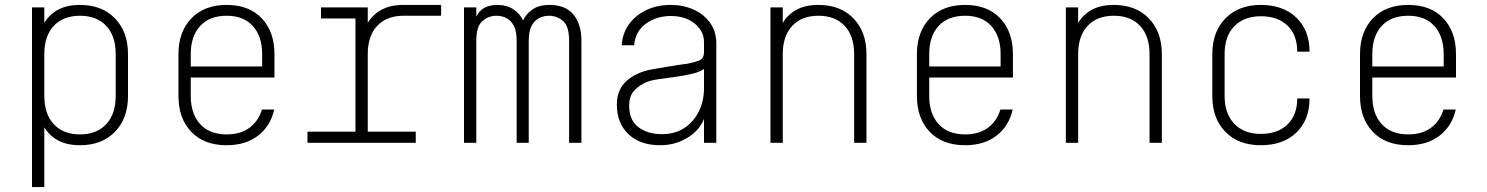

<svg xmlns="http://www.w3.org/2000/svg" viewBox="-20 -580 6040 780"><path d="M110 -550H160V-487Q181 -522 217 -541Q253 -560 305 -560Q394 -560 447 -505.5Q500 -451 500 -360V-190Q500 -99 447 -44.5Q394 10 305 10Q253 10 217 -9Q181 -28 160 -63V180H110ZM305 -516Q237 -516 198.5 -475Q160 -434 160 -360V-190Q160 -117 198.5 -75.5Q237 -34 305 -34Q373 -34 411.5 -75.5Q450 -117 450 -190V-360Q450 -434 411.5 -475Q373 -516 305 -516Z M901 10Q809 10 757 -44.5Q705 -99 705 -190V-360Q705 -451 757.5 -505.5Q810 -560 901 -560Q992 -560 1043.5 -505.5Q1095 -451 1095 -360V-265H755V-190Q755 -118 793 -76Q831 -34 901 -34Q957 -34 993.5 -61Q1030 -88 1044 -135H1094Q1079 -68 1028.5 -29Q978 10 901 10ZM755 -310H1045V-360Q1045 -432 1007.5 -474Q970 -516 901 -516Q831 -516 793 -474.5Q755 -433 755 -360Z M1229 0V-45H1424V-505H1284V-550H1474V-487Q1495 -522 1531 -541Q1567 -560 1619 -560H1772V-516H1619Q1551 -516 1512.5 -475Q1474 -434 1474 -360V-45H1669V0Z M1865 0V-550H1915V-512Q1937 -560 2001 -560Q2038 -560 2065 -542.5Q2092 -525 2105 -497Q2116 -522 2142.5 -541Q2169 -560 2213 -560Q2277 -560 2309.5 -521Q2342 -482 2342 -414V0H2292V-414Q2292 -474 2267 -495Q2242 -516 2210 -516Q2190 -516 2171 -507Q2152 -498 2140 -476Q2128 -454 2128 -414V0H2079V-414Q2079 -454 2067 -476Q2055 -498 2036.5 -507Q2018 -516 1997 -516Q1966 -516 1940.5 -495Q1915 -474 1915 -414V0Z M2662 10Q2580 10 2533 -35Q2486 -80 2486 -154Q2486 -210 2517.5 -243.5Q2549 -277 2605 -293Q2616 -296 2639 -300Q2662 -304 2688.5 -308.5Q2715 -313 2738 -316.5Q2761 -320 2772 -321Q2798 -326 2819 -333.5Q2840 -341 2840 -369V-409Q2840 -453 2802.5 -484Q2765 -515 2705 -515Q2649 -515 2605.5 -485Q2562 -455 2556 -396H2506Q2508 -442 2533.5 -479Q2559 -516 2603.5 -538Q2648 -560 2705 -560Q2756 -560 2798 -541Q2840 -522 2865 -487Q2890 -452 2890 -403V0H2840V-97Q2821 -49 2771.5 -19.5Q2722 10 2662 10ZM2669 -35Q2722 -35 2760 -60Q2798 -85 2819 -127.5Q2840 -170 2840 -222V-300Q2824 -288 2793 -280.5Q2762 -273 2725.5 -268Q2689 -263 2657 -258.5Q2625 -254 2608 -247Q2578 -235 2557 -212.5Q2536 -190 2536 -150Q2536 -92 2573.5 -63.5Q2611 -35 2669 -35Z M3110 0V-550H3160V-487Q3181 -522 3217 -541Q3253 -560 3305 -560Q3394 -560 3447 -505.5Q3500 -451 3500 -360V0H3450V-360Q3450 -434 3411.5 -475Q3373 -516 3305 -516Q3237 -516 3198.5 -475Q3160 -434 3160 -360V0Z M3901 10Q3809 10 3757 -44.5Q3705 -99 3705 -190V-360Q3705 -451 3757.5 -505.5Q3810 -560 3901 -560Q3992 -560 4043.5 -505.5Q4095 -451 4095 -360V-265H3755V-190Q3755 -118 3793 -76Q3831 -34 3901 -34Q3957 -34 3993.5 -61Q4030 -88 4044 -135H4094Q4079 -68 4028.5 -29Q3978 10 3901 10ZM3755 -310H4045V-360Q4045 -432 4007.5 -474Q3970 -516 3901 -516Q3831 -516 3793 -474.5Q3755 -433 3755 -360Z M4310 0V-550H4360V-487Q4381 -522 4417 -541Q4453 -560 4505 -560Q4594 -560 4647 -505.5Q4700 -451 4700 -360V0H4650V-360Q4650 -434 4611.5 -475Q4573 -516 4505 -516Q4437 -516 4398.5 -475Q4360 -434 4360 -360V0Z M5102 10Q5011 10 4958 -44.5Q4905 -99 4905 -190V-360Q4905 -451 4958.5 -505.5Q5012 -560 5102 -560Q5193 -560 5246.5 -508.5Q5300 -457 5300 -370H5250Q5250 -438 5210.5 -476Q5171 -514 5102 -514Q5034 -514 4994.5 -473.5Q4955 -433 4955 -360V-190Q4955 -118 4994.5 -77Q5034 -36 5102 -36Q5171 -36 5210.5 -74.5Q5250 -113 5250 -180H5300Q5300 -93 5246.5 -41.5Q5193 10 5102 10Z M5701 10Q5609 10 5557 -44.5Q5505 -99 5505 -190V-360Q5505 -451 5557.5 -505.5Q5610 -560 5701 -560Q5792 -560 5843.5 -505.5Q5895 -451 5895 -360V-265H5555V-190Q5555 -118 5593 -76Q5631 -34 5701 -34Q5757 -34 5793.5 -61Q5830 -88 5844 -135H5894Q5879 -68 5828.5 -29Q5778 10 5701 10ZM5555 -310H5845V-360Q5845 -432 5807.5 -474Q5770 -516 5701 -516Q5631 -516 5593 -474.5Q5555 -433 5555 -360Z"/></svg>

Font: Tiny Thin
Style: Regular
Weight: 100
Monospace: yes
Designer: Philipp Nurullin, Konstantin Bulenkov
Foundry: JetBrains
Version: Version 2.251; ttfautohint (v1.8.4.7-5d5b)